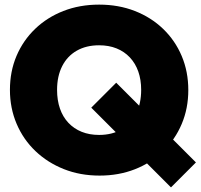

<svg xmlns="http://www.w3.org/2000/svg" viewBox="-20 -746 868 831"><path d="M411 14Q327 14 256.5 -14Q186 -42 133.5 -92Q81 -142 52 -210Q23 -278 23 -357Q23 -437 51.5 -504Q80 -571 132 -621Q184 -671 254.5 -698.5Q325 -726 409 -726Q493 -726 563.5 -698.5Q634 -671 686 -621Q738 -571 766.5 -503.5Q795 -436 795 -356Q795 -277 766.5 -209.5Q738 -142 686 -91.5Q634 -41 564 -13.5Q494 14 411 14ZM720 65 375 -280 483 -388 828 -43ZM409 -162Q465 -162 506 -186Q547 -210 569 -254Q591 -298 591 -357Q591 -401 578.5 -436.5Q566 -472 542 -497.5Q518 -523 484.5 -536.5Q451 -550 409 -550Q353 -550 312 -526.5Q271 -503 249 -459.5Q227 -416 227 -357Q227 -312 239.5 -276Q252 -240 276 -214.5Q300 -189 333.5 -175.5Q367 -162 409 -162Z"/></svg>

Font: Outfit Thin Black
Style: Regular
Weight: 900
Version: Version 1.100;gftools[0.9.27]